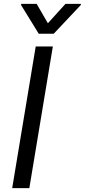

<svg xmlns="http://www.w3.org/2000/svg" viewBox="-20 -966 436 986"><path d="M251.4 -727.3 130.7 0H42.6L163.4 -727.3ZM168.3 -946 225.9 -846.6 316.1 -946H395.6L394.9 -940.3L255.7 -792.6H179L88.1 -940.3L88.8 -946Z"/></svg>

Font: Karasuma Gothic
Style: Italic
Weight: 400
Italic angle: -9.39999°
Designer: Rasmus Andersson / Ryoko Nishizuka
Foundry: Genbu
Version: Version 1.00